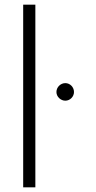

<svg xmlns="http://www.w3.org/2000/svg" viewBox="-20 -800 410 820"><path d="M79 -780V0H131V-780ZM221 -407C221 -387 239 -370 259 -370C279 -370 296 -387 296 -407C296 -428 279 -445 259 -445C239 -445 221 -428 221 -407Z"/></svg>

Font: Jost Light
Style: Regular
Weight: 300
Version: Version 3.710